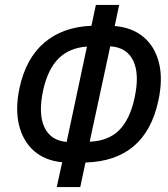

<svg xmlns="http://www.w3.org/2000/svg" viewBox="-20 -746 677 775"><path d="M209 9 231 -91Q161 -98 116.5 -137.5Q72 -177 56.5 -242.5Q41 -308 59 -392Q85 -511 159 -574Q233 -637 349 -642L367 -726H461L443 -641Q514 -635 560 -596Q606 -557 622 -491Q638 -425 619 -339Q567 -97 325 -90L304 9ZM523 -350Q544 -446 518 -500.5Q492 -555 425 -559L342 -174Q417 -177 460.5 -220Q504 -263 523 -350ZM154 -381Q134 -287 159 -233Q184 -179 249 -173L331 -558Q260 -553 216.5 -510Q173 -467 154 -381Z"/></svg>

Font: Noto Sans ExtraCondensed Medium
Style: Italic
Weight: 500
Width: 2
Italic angle: -12°
Designer: Monotype Design Team
Foundry: Monotype Imaging Inc.
Version: Version 2.013; ttfautohint (v1.8.4.7-5d5b)